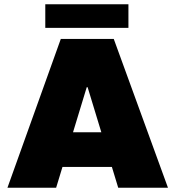

<svg xmlns="http://www.w3.org/2000/svg" viewBox="-20 -883 825 903"><path d="M15 0 266 -700H515L770 0H536L392 -473H388L244 0ZM243 -98V-261H539V-98ZM193 -752V-863H584V-752Z"/></svg>

Font: REM Black
Style: Regular
Weight: 900
Designer: Octavio Pardo
Foundry: Ashler Design
Version: Version 1.005;gftools[0.9.28]